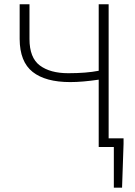

<svg xmlns="http://www.w3.org/2000/svg" viewBox="-20 -679 624 887"><path d="M505.9 188V0H436V-311Q360.8 -299.8 304.2 -299.8Q190.4 -299.8 130.9 -346.7Q71.3 -393.6 70.8 -499V-659.2H116.2V-499Q116.2 -412.1 164.1 -376.5Q211.9 -340.8 295.4 -340.8Q378.9 -340.8 436 -352.1V-659.2H481.9V-40H550.8V-14.2L543.9 188Z"/></svg>

Font: SourceSansPro-Light
Style: Regular
Weight: 300
Designer: Paul D. Hunt
Foundry: Adobe Systems Incorporated
Version: Version 2.020;PS 2.0;hotconv 1.0.86;makeotf.lib2.5.63406